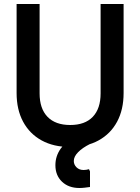

<svg xmlns="http://www.w3.org/2000/svg" viewBox="-20 -720 701 960"><path d="M331 15Q248 15 188 -18Q128 -51 95.5 -111.5Q63 -172 63 -255V-700H178V-253Q178 -177 217.5 -136Q257 -95 331 -95Q405 -95 444 -136Q483 -177 483 -253V-700H598V-255Q598 -172 565.5 -111.5Q533 -51 473 -18Q413 15 331 15ZM377 220Q323 220 290 188.5Q257 157 257 106Q257 60 284 22.5Q311 -15 364 -47L430 0Q392 19 370.5 41Q349 63 349 85Q349 103 362.5 116.5Q376 130 398 130Q411 130 425 126L430 137V215Q415 217 402.5 218.5Q390 220 377 220Z"/></svg>

Font: Fustat
Style: Bold
Weight: 700
Designer: Mohamed Gaber, Khaled Hosny, Laura Garcia Mut
Foundry: Kief Type Foundry, Alif Type Foundry, Hard Type Foundry
Version: Version 1.007